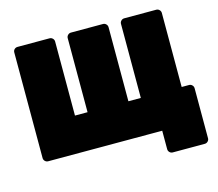

<svg xmlns="http://www.w3.org/2000/svg" viewBox="-115 -847 1290 1135"><g transform="rotate(-15 530.0 -280.0)"><path d="M807 140Q796 140 788 132Q780 124 780 113V0H82Q71 0 63 -8Q55 -16 55 -27V-673Q55 -685 63 -692.5Q71 -700 82 -700H278Q289 -700 297 -692Q305 -684 305 -673V-220H382V-673Q382 -684 390 -692Q398 -700 409 -700H605Q616 -700 624 -692Q632 -684 632 -673V-220H708V-673Q708 -684 716 -692Q724 -700 735 -700H931Q942 -700 950 -692Q958 -684 958 -673V-220H1003Q1014 -220 1022 -212Q1030 -204 1030 -193V113Q1030 124 1022 132Q1014 140 1003 140Z"/></g></svg>

Font: Rubik Black
Style: Regular
Weight: 900
Designer: Hubert and Fischer
Foundry: Hubert and Fischer
Version: Version 2.300;gftools[0.9.30]